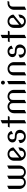

<svg xmlns="http://www.w3.org/2000/svg" viewBox="2497 -3294 816 5850"><g transform="rotate(-90 2905.0 -369.0)"><path d="M73.2 -512.7 166 -556.6H170.9V-152.3Q170.9 -96.2 201.4 -70.1Q231.9 -43.9 275.9 -43.9Q319.8 -43.9 350.3 -70.1Q380.9 -96.2 380.9 -152.3V-512.7L473.6 -556.6H478.5V-152.3Q478.5 -96.2 509 -70.1Q539.6 -43.9 583.5 -43.9Q627.4 -43.9 658 -70.1Q688.5 -96.2 688.5 -152.3V-512.7L781.2 -556.6H786.1V-185.5Q786.1 -105 725.6 -45.4Q668.9 9.8 583.5 9.8Q505.9 9.8 449.2 -46.9Q438.5 -57.6 429.7 -72.3Q420.9 -58.1 410.2 -47.4Q349.1 9.8 275.9 9.8Q191.4 9.8 133.8 -45.4Q73.2 -104 73.2 -185.5Z M1337.9 -216.3V-185.5Q1337.9 -105 1277.3 -45.4Q1220.7 9.8 1135.3 9.8Q1050.8 9.8 993.2 -45.4Q932.6 -104 932.6 -185.5V-351.6Q932.6 -432.6 993.2 -491.7Q1049.8 -546.9 1135.3 -546.9Q1218.8 -546.9 1277.3 -491.7Q1337.9 -434.6 1337.9 -365.7L1033.2 -119.6Q1040 -87.9 1060.5 -70.3Q1091.3 -43.9 1135.3 -43.9Q1179.2 -43.9 1209.7 -70.3Q1240.2 -96.7 1240.2 -172.4L1333 -216.3ZM1030.3 -194.8 1240.2 -365.2V-384.8Q1240.2 -440.4 1210 -466.8Q1179.2 -493.2 1135.3 -493.2Q1091.8 -493.2 1060.5 -466.8Q1030.3 -441.4 1030.3 -384.8Z M1469.7 -172.4 1562.5 -216.3H1567.4V-153.8Q1567.4 -99.1 1599.1 -70.8Q1629.4 -43.9 1672.4 -43.9Q1722.2 -43.9 1750 -75.7Q1779.3 -108.4 1779.3 -169.9Q1779.3 -226.1 1748 -250.5Q1721.2 -271.5 1671.9 -271.5Q1577.6 -271.5 1531.2 -309.1Q1490.2 -342.3 1490.2 -399.9Q1490.2 -467.8 1552.2 -512.2Q1600.6 -546.9 1672.4 -546.9Q1741.2 -546.9 1792 -503.9Q1831.1 -470.2 1840.3 -425.8L1747.6 -381.8H1742.7V-419.4Q1742.7 -443.8 1728 -462.9Q1704.6 -493.2 1661.1 -493.2Q1626.5 -493.2 1604.5 -471.7Q1583 -449.7 1583 -402.8Q1583 -353.5 1609.4 -335.4Q1624 -325.2 1671.9 -325.2Q1775.4 -325.2 1827.1 -281.7Q1875 -241.7 1875 -166Q1875 -102.5 1818.8 -44.9Q1765.6 9.8 1672.4 9.8Q1587.9 9.8 1530.3 -37.1Q1469.7 -86.4 1469.7 -172.4Z M2071.3 19.5V-483.4H1945.8V-488.3L1968.8 -537.1H2071.3V-712.9L2164.1 -756.8H2168.9V-537.1H2294.4V-532.2L2271.5 -483.4H2168.9V-24.4L2076.2 19.5Z M2379.9 19.5V-351.6Q2379.9 -432.1 2440.4 -491.7Q2497.1 -546.9 2582.5 -546.9Q2660.2 -546.9 2716.8 -490.2Q2727.5 -479.5 2736.3 -464.8Q2745.1 -479 2755.9 -489.7Q2816.9 -546.9 2890.1 -546.9Q2974.6 -546.9 3032.2 -491.7Q3092.8 -433.1 3092.8 -351.6V-24.4L3000 19.5H2995.1V-384.8Q2995.1 -440.9 2964.6 -467Q2934.1 -493.2 2890.1 -493.2Q2846.2 -493.2 2815.7 -467Q2785.2 -440.9 2785.2 -384.8V-24.4L2692.4 19.5H2687.5V-384.8Q2687.5 -440.9 2657 -467Q2626.5 -493.2 2582.5 -493.2Q2538.6 -493.2 2508.1 -467Q2477.5 -440.9 2477.5 -384.8V-24.4L2384.8 19.5Z M3271 -645Q3253.9 -662.6 3253.9 -687.3Q3253.9 -711.9 3271 -729.5Q3288.1 -747.1 3312.5 -747.1Q3336.9 -747.1 3354 -729.5Q3371.1 -711.9 3371.1 -687.3Q3371.1 -662.6 3354 -645Q3336.9 -627.4 3312.5 -627.4Q3288.1 -627.4 3271 -645ZM3263.7 19.5V-512.7L3356.4 -556.6H3361.3V-24.4L3268.6 19.5Z M3532.2 19.5V-351.6Q3532.2 -432.1 3592.8 -491.7Q3649.4 -546.9 3734.9 -546.9Q3819.3 -546.9 3877 -491.7Q3937.5 -433.1 3937.5 -351.6V-24.4L3844.7 19.5H3839.8V-384.8Q3839.8 -440.9 3809.3 -467Q3778.8 -493.2 3734.9 -493.2Q3690.9 -493.2 3660.4 -467Q3629.9 -440.9 3629.9 -384.8V-24.4L3537.1 19.5Z M4069.3 -172.4 4162.1 -216.3H4167V-153.8Q4167 -99.1 4198.7 -70.8Q4229 -43.9 4272 -43.9Q4321.8 -43.9 4349.6 -75.7Q4378.9 -108.4 4378.9 -169.9Q4378.9 -226.1 4347.7 -250.5Q4320.8 -271.5 4271.5 -271.5Q4177.2 -271.5 4130.9 -309.1Q4089.8 -342.3 4089.8 -399.9Q4089.8 -467.8 4151.9 -512.2Q4200.2 -546.9 4272 -546.9Q4340.8 -546.9 4391.6 -503.9Q4430.7 -470.2 4439.9 -425.8L4347.2 -381.8H4342.3V-419.4Q4342.3 -443.8 4327.6 -462.9Q4304.2 -493.2 4260.7 -493.2Q4226.1 -493.2 4204.1 -471.7Q4182.6 -449.7 4182.6 -402.8Q4182.6 -353.5 4209 -335.4Q4223.6 -325.2 4271.5 -325.2Q4375 -325.2 4426.8 -281.7Q4474.6 -241.7 4474.6 -166Q4474.6 -102.5 4418.5 -44.9Q4365.2 9.8 4272 9.8Q4187.5 9.8 4129.9 -37.1Q4069.3 -86.4 4069.3 -172.4Z M4670.9 19.5V-483.4H4545.4V-488.3L4568.4 -537.1H4670.9V-712.9L4763.7 -756.8H4768.6V-537.1H4894V-532.2L4871.1 -483.4H4768.6V-24.4L4675.8 19.5Z M5384.8 -216.3V-185.5Q5384.8 -105 5324.2 -45.4Q5267.6 9.8 5182.1 9.8Q5097.7 9.8 5040 -45.4Q4979.5 -104 4979.5 -185.5V-351.6Q4979.5 -432.6 5040 -491.7Q5096.7 -546.9 5182.1 -546.9Q5265.6 -546.9 5324.2 -491.7Q5384.8 -434.6 5384.8 -365.7L5080.1 -119.6Q5086.9 -87.9 5107.4 -70.3Q5138.2 -43.9 5182.1 -43.9Q5226.1 -43.9 5256.6 -70.3Q5287.1 -96.7 5287.1 -172.4L5379.9 -216.3ZM5077.1 -194.8 5287.1 -365.2V-384.8Q5287.1 -440.4 5256.8 -466.8Q5226.1 -493.2 5182.1 -493.2Q5138.7 -493.2 5107.4 -466.8Q5077.1 -441.4 5077.1 -384.8Z M5531.2 19.5V-351.6Q5531.2 -432.1 5591.8 -491.7Q5648.4 -546.9 5733.9 -546.9H5799.8V-542L5776.4 -493.2H5733.9Q5689.9 -493.2 5659.4 -467Q5628.9 -440.9 5628.9 -384.8V-24.4L5536.1 19.5Z"/></g></svg>

Font: Nova Slim
Style: Book
Weight: 400
Version: Version 2.000